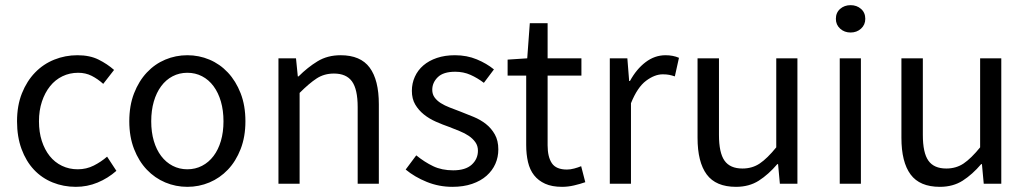

<svg xmlns="http://www.w3.org/2000/svg" viewBox="-20 -712 3982 744"><path d="M274 12Q226 12 184 -5Q142 -22 111.5 -54.5Q81 -87 63.5 -134.5Q46 -182 46 -242Q46 -303 65 -350.5Q84 -398 116 -431Q148 -464 190.5 -481Q233 -498 280 -498Q328 -498 362 -481Q396 -464 422 -441L380 -387Q359 -406 335.5 -418Q312 -430 283 -430Q250 -430 222 -416.5Q194 -403 174 -378Q154 -353 142.5 -318.5Q131 -284 131 -242Q131 -200 142 -166Q153 -132 172.5 -107.5Q192 -83 220 -69.5Q248 -56 281 -56Q315 -56 343.5 -70.5Q372 -85 395 -105L431 -50Q398 -21 358 -4.5Q318 12 274 12Z M706 12Q661 12 620.5 -5Q580 -22 549 -54.5Q518 -87 499.5 -134.5Q481 -182 481 -242Q481 -303 499.5 -350.5Q518 -398 549 -431Q580 -464 620.5 -481Q661 -498 706 -498Q751 -498 791.5 -481Q832 -464 863 -431Q894 -398 912.5 -350.5Q931 -303 931 -242Q931 -182 912.5 -134.5Q894 -87 863 -54.5Q832 -22 791.5 -5Q751 12 706 12ZM706 -56Q737 -56 763 -69.5Q789 -83 807.5 -107.5Q826 -132 836 -166Q846 -200 846 -242Q846 -284 836 -318.5Q826 -353 807.5 -378Q789 -403 763 -416.5Q737 -430 706 -430Q675 -430 649 -416.5Q623 -403 604.5 -378Q586 -353 576 -318.5Q566 -284 566 -242Q566 -200 576 -166Q586 -132 604.5 -107.5Q623 -83 649 -69.5Q675 -56 706 -56Z M1059 0V-486H1127L1134 -416H1137Q1172 -451 1210.5 -474.5Q1249 -498 1300 -498Q1377 -498 1412.5 -450Q1448 -402 1448 -308V0H1366V-297Q1366 -366 1344 -396.5Q1322 -427 1274 -427Q1236 -427 1207 -408Q1178 -389 1141 -352V0Z M1733 12Q1681 12 1634 -7Q1587 -26 1552 -55L1593 -110Q1625 -84 1658.5 -68Q1692 -52 1736 -52Q1784 -52 1808 -74Q1832 -96 1832 -128Q1832 -147 1822 -161Q1812 -175 1796.5 -185.5Q1781 -196 1761 -204Q1741 -212 1721 -220Q1695 -229 1669 -240.5Q1643 -252 1622.5 -268.5Q1602 -285 1589 -307Q1576 -329 1576 -360Q1576 -389 1587.5 -414.5Q1599 -440 1620.5 -458.5Q1642 -477 1673 -487.5Q1704 -498 1743 -498Q1789 -498 1827.5 -482Q1866 -466 1894 -443L1855 -391Q1830 -410 1803 -422Q1776 -434 1744 -434Q1698 -434 1676.5 -413Q1655 -392 1655 -364Q1655 -347 1664 -334.5Q1673 -322 1688 -312.5Q1703 -303 1722.5 -295.5Q1742 -288 1763 -280Q1789 -270 1815.5 -259Q1842 -248 1863 -231.5Q1884 -215 1897.5 -191Q1911 -167 1911 -133Q1911 -103 1899.5 -77Q1888 -51 1865.5 -31Q1843 -11 1809.5 0.5Q1776 12 1733 12Z M2158 12Q2119 12 2092.5 0Q2066 -12 2049.5 -33Q2033 -54 2026 -84Q2019 -114 2019 -150V-419H1947V-481L2023 -486L2033 -622H2102V-486H2233V-419H2102V-149Q2102 -104 2118.5 -79.5Q2135 -55 2177 -55Q2190 -55 2205 -59Q2220 -63 2232 -68L2248 -6Q2228 1 2204.5 6.5Q2181 12 2158 12Z M2343 0V-486H2411L2418 -398H2421Q2446 -444 2481.5 -471Q2517 -498 2559 -498Q2588 -498 2611 -488L2595 -416Q2583 -420 2573 -422Q2563 -424 2548 -424Q2517 -424 2483.5 -399Q2450 -374 2425 -312V0Z M2832 12Q2754 12 2718.5 -36Q2683 -84 2683 -178V-486H2766V-189Q2766 -120 2787.5 -89.5Q2809 -59 2857 -59Q2895 -59 2924 -78.5Q2953 -98 2988 -141V-486H3070V0H3002L2995 -76H2992Q2958 -36 2920.5 -12Q2883 12 2832 12Z M3234 0V-486H3316V0ZM3276 -586Q3252 -586 3235.5 -601Q3219 -616 3219 -639Q3219 -663 3235.5 -677.5Q3252 -692 3276 -692Q3300 -692 3316.5 -677.5Q3333 -663 3333 -639Q3333 -616 3316.5 -601Q3300 -586 3276 -586Z M3622 12Q3544 12 3508.5 -36Q3473 -84 3473 -178V-486H3556V-189Q3556 -120 3577.5 -89.5Q3599 -59 3647 -59Q3685 -59 3714 -78.5Q3743 -98 3778 -141V-486H3860V0H3792L3785 -76H3782Q3748 -36 3710.5 -12Q3673 12 3622 12Z"/></svg>

Font: Pinyin1712
Style: Regular
Weight: 400
Version: Version 1